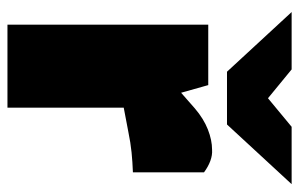

<svg xmlns="http://www.w3.org/2000/svg" viewBox="-160 -622 783 502"><g transform="rotate(90 231.0 -371.5)"><path d="M45 0V-525H203L223 -454L264 -490Q291 -513 319 -524Q347 -535 372 -535Q386 -536 401 -530.5Q416 -525 431 -514V-328Q404 -327 379 -324.5Q354 -322 325 -316L262 -304V0ZM168 -574 207 -656 312 -743H462L306 -574ZM168 -574 12 -743H162L268 -656L306 -574Z"/></g></svg>

Font: REM Medium Black
Style: Regular
Weight: 900
Version: Version 1.005;gftools[0.9.28]